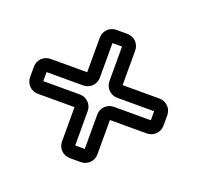

<svg xmlns="http://www.w3.org/2000/svg" viewBox="-95 -688 716 698"><g transform="rotate(20 263.5 -339.0)"><path d="M329 -356H472V-321H329C303 -321 282 -300 282 -274V-141H245V-274C245 -300 224 -321 198 -321H56V-356H198C224 -356 245 -377 245 -403V-537H282V-403C282 -377 303 -356 329 -356ZM6 -359V-318C6 -292 27 -271 53 -271H195V-138C195 -112 216 -91 242 -91H285C311 -91 332 -112 332 -138V-271H475C501 -271 522 -292 522 -318V-359C522 -385 501 -406 475 -406H332V-540C332 -566 311 -587 285 -587H242C215 -587 195 -565 195 -540V-406H53C27 -406 6 -385 6 -359Z"/></g></svg>

Font: DIN Rundschrift
Style: EngKont
Weight: 400
Width: 3
Version: Version 1.027